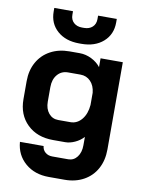

<svg xmlns="http://www.w3.org/2000/svg" viewBox="-100 -800 805 1071"><g transform="rotate(10 303.0 -264.0)"><path d="M60 38H194Q196 60 212 73.5Q228 87 252 87H342Q373 87 392.5 61.5Q412 36 412 -5V-52Q392 -30 363.5 -17Q335 -4 309 -4H240Q149 -4 93.5 -58Q38 -112 38 -200V-302Q38 -363 64 -409.5Q90 -456 137 -481.5Q184 -507 245 -507H303Q337 -507 369.5 -491Q402 -475 422 -449V-499H548V-5Q548 57 522.5 104Q497 151 450 177Q403 203 342 203H252Q172 203 119 157.5Q66 112 60 38ZM318 -119Q356 -119 382 -150.5Q408 -182 412 -233V-302Q408 -342 385 -366Q362 -390 327 -390H257Q220 -390 197 -363Q174 -336 174 -292V-210Q174 -169 195 -144Q216 -119 249 -119ZM119 -711V-731H225V-711Q225 -683 243 -666.5Q261 -650 290 -650H302Q331 -650 349 -666.5Q367 -683 367 -711V-731H473V-711Q473 -643 426 -601.5Q379 -560 302 -560H290Q213 -560 166 -601.5Q119 -643 119 -711Z"/></g></svg>

Font: Bai Jamjuree
Style: Bold
Weight: 700
Designer: Katatrad Aksorn Co.,Ltd.
Foundry: Cadson Demak Co.,Ltd.
Version: Version 1.000; ttfautohint (v1.6)